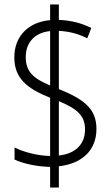

<svg xmlns="http://www.w3.org/2000/svg" viewBox="-20 -780 499 858"><path d="M204 -34V58H243V-37C350 -49 411 -111 411 -204C411 -295 354 -337 243 -382V-642C288 -640 330 -629 370 -609L388 -655C344 -677 297 -689 243 -691V-760H204V-690C110 -682 44 -621 44 -524C44 -430 100 -385 204 -343V-83C147 -84 84 -101 45 -121V-67C83 -49 141 -36 204 -34ZM204 -641V-398C133 -428 95 -457 95 -525C95 -593 139 -635 204 -641ZM243 -85V-328C324 -294 360 -264 360 -202C360 -134 316 -93 243 -85Z"/></svg>

Font: Noto Sans Arabic UI Cn Lt
Style: Regular
Weight: 300
Width: 3
Designer: Monotype Design Team, Nadine Chahine and Nizar Qandah
Foundry: Monotype Imaging Inc.
Version: Version 2.010